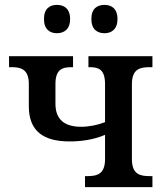

<svg xmlns="http://www.w3.org/2000/svg" viewBox="-20 -766 678 786"><path d="M408 -630C436 -630 461 -646 461 -688C461 -731 436 -746 408 -746C378 -746 354 -731 354 -688C354 -646 378 -630 408 -630ZM213 -630C242 -630 267 -646 267 -688C267 -731 242 -746 213 -746C184 -746 160 -731 160 -688C160 -646 184 -630 213 -630ZM328 0H604V-45H593C554 -45 520 -52 520 -114V-422C520 -484 554 -491 593 -491H604V-536H342V-491H347C381 -491 410 -484 410 -422V-266C380 -254 344 -247 312 -247C244 -247 207 -277 207 -341V-422C207 -484 237 -491 274 -491H279V-536H17V-491H28C65 -491 98 -483 98 -422V-331C98 -229 158 -187 265 -187C312 -187 364 -194 410 -214V-114C410 -52 376 -45 337 -45H328Z"/></svg>

Font: Noto Serif Medium
Style: Regular
Weight: 500
Designer: Monotype Design Team
Foundry: Monotype Imaging Inc.
Version: Version 2.013